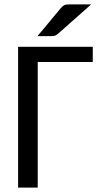

<svg xmlns="http://www.w3.org/2000/svg" viewBox="-20 -855 470 875"><path d="M62.5 0ZM402.8 -572.3H151.9V0H62.5V-641.6H402.8ZM395.5 -835 242.7 -699.7Q235.4 -693.4 228.8 -691.9Q222.2 -690.4 212.4 -690.4H150.9L258.3 -819.3Q262.7 -824.2 266.6 -827.4Q270.5 -830.6 275.1 -832.3Q279.8 -834 285.4 -834.5Q291 -835 298.8 -835Z"/></svg>

Font: Carlito
Style: Regular
Weight: 400
Designer: Lukasz Dziedzic
Foundry: tyPoland Lukasz Dziedzic
Version: Version 1.104